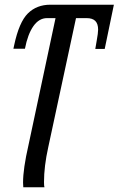

<svg xmlns="http://www.w3.org/2000/svg" viewBox="-20 -556 504 816"><path d="M78 220Q78 161 101 61L216 -479H180Q146 -479 122 -445Q98 -411 86 -349H37L40 -363Q61 -462 98.5 -499Q136 -536 194 -536H464L425 -348H385L391 -383Q397 -416 397 -430Q397 -455 385 -467Q373 -479 348 -479H303L185 70Q167 151 167 218Q167 235 169 240H79Z"/></svg>

Font: Noto Serif Cond
Style: Italic
Weight: 400
Width: 3
Italic angle: -12°
Designer: Monotype Design Team
Foundry: Monotype Imaging Inc.
Version: Version 1.001